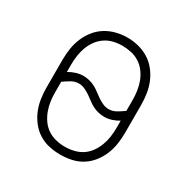

<svg xmlns="http://www.w3.org/2000/svg" viewBox="-131 -656 762 779"><g transform="rotate(30 250.0 -266.0)"><path d="M250 8Q224 8 198 2.5Q172 -3 149.5 -17Q127 -31 110.5 -52Q94 -73 84 -97Q74 -121 70 -147.5Q66 -174 66 -200V-330Q66 -356 70 -382.5Q74 -409 84 -433Q94 -457 110.5 -478Q127 -499 149.5 -513Q172 -527 198 -533.5Q224 -540 250 -540Q276 -540 302 -533.5Q328 -527 350.5 -513Q373 -499 389.5 -478Q406 -457 416 -433Q426 -409 430 -382.5Q434 -356 434 -330V-200Q434 -174 430 -147.5Q426 -121 416 -97Q406 -73 389.5 -52Q373 -31 350.5 -17Q328 -3 302 2.5Q276 8 250 8ZM328 -250Q346 -250 362.5 -259.5Q379 -269 394 -280V-330Q394 -351 391 -372.5Q388 -394 380.5 -414Q373 -434 360 -451.5Q347 -469 329 -480.5Q311 -492 290 -496.5Q269 -501 248 -501Q227 -501 206.5 -496Q186 -491 168.5 -479Q151 -467 138.5 -449.5Q126 -432 119 -412.5Q112 -393 109 -372Q106 -351 106 -330V-296Q121 -305 138 -310.5Q155 -316 172 -316Q187 -316 201 -312.5Q215 -309 227.5 -302.5Q240 -296 251.5 -287Q263 -278 275 -270Q287 -262 300 -256Q313 -250 328 -250ZM250 -29Q271 -29 292 -34Q313 -39 330.5 -50.5Q348 -62 360.5 -79.5Q373 -97 380.5 -117Q388 -137 391 -158Q394 -179 394 -200V-234Q379 -225 362 -219.5Q345 -214 328 -214Q313 -214 299 -217.5Q285 -221 272.5 -227.5Q260 -234 248.5 -243Q237 -252 225 -260Q213 -268 200 -274Q187 -280 172 -280Q154 -280 137.5 -270.5Q121 -261 106 -250V-200Q106 -179 109 -158Q112 -137 119.5 -117Q127 -97 139.5 -79.5Q152 -62 169.5 -50.5Q187 -39 208 -34Q229 -29 250 -29Z"/></g></svg>

Font: Iosevka Slab Extralight
Style: Regular
Weight: 200
Monospace: yes
Designer: Belleve Invis
Foundry: Belleve Invis
Version: Version 11.1.1; ttfautohint (v1.8.3)